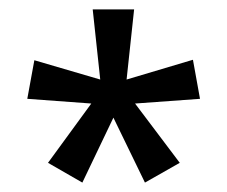

<svg xmlns="http://www.w3.org/2000/svg" viewBox="-20 -781 483 408"><path d="M265 -761H177L193 -612L53 -653L38 -571L174 -561L82 -435L155 -393L221 -531L288 -393L362 -435L267 -561L405 -571L390 -654L249 -612Z"/></svg>

Font: Noto Sans Lao Looped Condensed
Style: Regular
Weight: 400
Width: 3
Designer: Mark Frömberg, Ben Mitchell
Foundry: The Fontpad Ltd
Version: Version 1.002